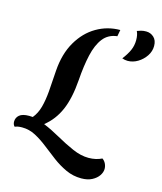

<svg xmlns="http://www.w3.org/2000/svg" viewBox="-175 -807 909 1080"><g transform="rotate(15 279.5 -266.5)"><path d="M482 -526Q466 -526 450 -532Q474 -563 486.5 -591Q499 -619 499 -651Q499 -682 489 -702Q499 -706 512 -709.5Q525 -713 541 -713Q567 -713 586 -695.5Q605 -678 605 -645Q605 -614 587 -587Q569 -560 541 -543Q513 -526 482 -526ZM401 180Q353 180 311 160.5Q269 141 231.5 113Q194 85 158 56.5Q122 28 85 8.5Q48 -11 7 -11Q-8 -11 -18 -9Q-28 -7 -36 -4Q-46 -15 -46 -31Q-46 -54 -28.5 -69Q-11 -84 28 -84Q38 -84 49 -83Q73 -112 84 -152.5Q95 -193 99.5 -246.5Q104 -300 108 -369Q115 -468 156 -538.5Q197 -609 260.5 -646Q324 -683 398 -683L391 -645Q339 -639 309.5 -601Q280 -563 265.5 -499Q251 -435 245 -351Q237 -243 207 -174Q177 -105 121 -61Q169 -41 218.5 -13Q268 15 317 36.5Q366 58 411 58Q433 58 452.5 53.5Q472 49 488 41Q501 50 508 64.5Q515 79 515 95Q515 114 502 133.5Q489 153 463.5 166.5Q438 180 401 180Z"/></g></svg>

Font: Sansita Swashed Medium
Style: Regular
Weight: 500
Designer: Pablo Cosgaya
Foundry: Omnibus-Type
Version: Version 1.003; ttfautohint (v1.8.3)